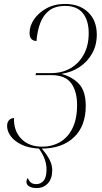

<svg xmlns="http://www.w3.org/2000/svg" viewBox="-20 -744 517 974"><path d="M166 210Q142 210 128 201.5Q114 193 114 178Q114 174 115.5 169Q117 164 121 159Q128 176 138 183Q148 190 164 190Q187 190 201.5 172.5Q216 155 216 116Q216 90 207.5 65.5Q199 41 178 10Q126 7 90 -10Q54 -27 35 -52.5Q16 -78 16 -105Q16 -124 26 -134.5Q36 -145 51 -145Q49 -80 88 -40Q127 0 194 0Q244 0 284 -23Q324 -46 347.5 -93Q371 -140 371 -211Q371 -281 341 -322Q311 -363 240 -363H160L163 -373H238Q295 -373 338 -398Q381 -423 405.5 -468.5Q430 -514 430 -575Q430 -641 400 -677.5Q370 -714 311 -714Q260 -714 229.5 -690.5Q199 -667 184 -626.5Q169 -586 165 -536Q151 -536 140.5 -545Q130 -554 130 -577Q130 -612 152.5 -645.5Q175 -679 215.5 -701.5Q256 -724 310 -724Q383 -724 427 -682Q471 -640 471 -568Q471 -515 447.5 -473Q424 -431 383.5 -404Q343 -377 291 -369Q346 -355 380.5 -318.5Q415 -282 415 -207Q415 -105 355.5 -48Q296 9 192 10Q218 40 231.5 66.5Q245 93 245 119Q245 162 223 186Q201 210 166 210Z"/></svg>

Font: Noto Serif Display Condensed ExtraLight
Style: Italic
Weight: 200
Width: 3
Italic angle: -12°
Designer: Monotype Design Team
Foundry: Monotype Imaging Inc.
Version: Version 2.009